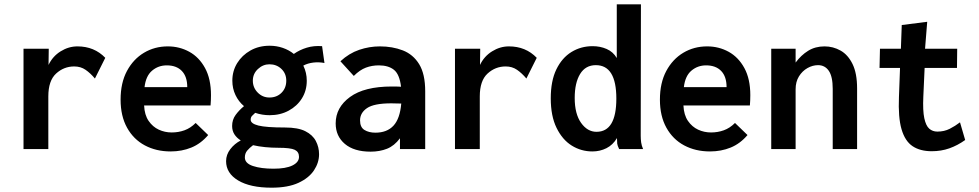

<svg xmlns="http://www.w3.org/2000/svg" viewBox="-20 -691 4540 890"><path d="M89 0V-465H206L205 -390Q224 -430 261 -453Q298 -476 339 -476Q417 -476 468 -423L420 -327Q399 -352 376.5 -367.5Q354 -383 324 -383Q276 -383 240 -350Q204 -317 204 -244V0Z M771 11Q704 11 651.5 -17Q599 -45 569 -99Q539 -153 539 -229Q539 -307 568.5 -362Q598 -417 647.5 -446.5Q697 -476 758 -476Q812 -476 857.5 -451Q903 -426 930.5 -375.5Q958 -325 958 -250Q958 -240 957.5 -226Q957 -212 956 -202H648Q650 -158 669 -130.5Q688 -103 716 -90Q744 -77 776 -77Q807 -77 835 -87Q863 -97 887 -121L945 -65Q911 -25 867 -7Q823 11 771 11ZM650 -287H848Q848 -336 823 -362Q798 -388 753 -388Q714 -388 685 -363.5Q656 -339 650 -287Z M1230 -157Q1195 -157 1163 -168Q1154 -160 1148 -153.5Q1142 -147 1142 -136Q1142 -118 1178 -109Q1214 -100 1301 -100Q1361 -100 1395 -83Q1429 -66 1444 -37.5Q1459 -9 1459 24Q1459 63 1435.5 98.5Q1412 134 1363.5 156.5Q1315 179 1239 179Q1140 179 1084 145.5Q1028 112 1028 56Q1028 26 1047.5 0.5Q1067 -25 1096 -40Q1077 -52 1066.5 -68.5Q1056 -85 1056 -107Q1056 -136 1072 -158Q1088 -180 1111 -199Q1086 -220 1071.5 -250.5Q1057 -281 1057 -317Q1057 -362 1079.5 -398.5Q1102 -435 1141 -457Q1180 -479 1230 -479Q1262 -479 1291 -469Q1320 -459 1342 -441Q1369 -460 1402 -470Q1435 -480 1473 -477L1484 -399Q1458 -404 1432.5 -401Q1407 -398 1386 -387Q1402 -354 1402 -317Q1402 -271 1379.5 -235Q1357 -199 1318 -178Q1279 -157 1230 -157ZM1229 -239Q1263 -239 1285 -261Q1307 -283 1307 -317Q1307 -350 1284.5 -371.5Q1262 -393 1229 -393Q1199 -393 1175.5 -371Q1152 -349 1152 -317Q1152 -285 1174.5 -262Q1197 -239 1229 -239ZM1115 39Q1115 66 1152.5 78.5Q1190 91 1248 91Q1305 91 1335.5 76Q1366 61 1366 36Q1366 13 1346.5 3.5Q1327 -6 1270 -6Q1239 -6 1209 -9Q1179 -12 1153 -18Q1137 -6 1126 7Q1115 20 1115 39Z M1698 12Q1621 12 1578.5 -24Q1536 -60 1536 -119Q1536 -193 1602.5 -241.5Q1669 -290 1796 -290Q1803 -290 1814.5 -290Q1826 -290 1839 -289Q1832 -347 1806 -367.5Q1780 -388 1736 -388Q1704 -388 1676 -377.5Q1648 -367 1620 -339L1558 -407Q1598 -444 1645 -460Q1692 -476 1741 -476Q1799 -476 1847 -457.5Q1895 -439 1923 -393.5Q1951 -348 1951 -268V0H1834V-50Q1808 -15 1774 -1.5Q1740 12 1698 12ZM1649 -133Q1649 -101 1669.5 -88.5Q1690 -76 1720 -76Q1774 -76 1804 -108.5Q1834 -141 1840 -211Q1827 -211 1815 -211.5Q1803 -212 1794 -212Q1714 -212 1681.5 -190Q1649 -168 1649 -133Z M2089 0V-465H2206L2205 -390Q2224 -430 2261 -453Q2298 -476 2339 -476Q2417 -476 2468 -423L2420 -327Q2399 -352 2376.5 -367.5Q2354 -383 2324 -383Q2276 -383 2240 -350Q2204 -317 2204 -244V0Z M2726 11Q2674 11 2630.5 -16Q2587 -43 2560 -98Q2533 -153 2533 -235Q2533 -316 2559 -369.5Q2585 -423 2629 -450Q2673 -477 2727 -477Q2762 -477 2792 -464Q2822 -451 2839 -422V-671H2951L2950 -62Q2950 -46 2952 -31Q2954 -16 2961 0H2850Q2842 -16 2841 -25.5Q2840 -35 2840 -51Q2821 -19 2791 -4Q2761 11 2726 11ZM2745 -80Q2837 -80 2837 -234Q2837 -389 2742 -389Q2694 -389 2669 -348Q2644 -307 2644 -237Q2644 -163 2673.5 -121.5Q2703 -80 2745 -80Z M3271 11Q3204 11 3151.5 -17Q3099 -45 3069 -99Q3039 -153 3039 -229Q3039 -307 3068.5 -362Q3098 -417 3147.5 -446.5Q3197 -476 3258 -476Q3312 -476 3357.5 -451Q3403 -426 3430.5 -375.5Q3458 -325 3458 -250Q3458 -240 3457.5 -226Q3457 -212 3456 -202H3148Q3150 -158 3169 -130.5Q3188 -103 3216 -90Q3244 -77 3276 -77Q3307 -77 3335 -87Q3363 -97 3387 -121L3445 -65Q3411 -25 3367 -7Q3323 11 3271 11ZM3150 -287H3348Q3348 -336 3323 -362Q3298 -388 3253 -388Q3214 -388 3185 -363.5Q3156 -339 3150 -287Z M3555 0V-465H3668V-401Q3693 -435 3726 -455.5Q3759 -476 3802 -476Q3842 -476 3876.5 -456.5Q3911 -437 3932 -394Q3953 -351 3953 -281V0H3840V-279Q3840 -336 3822 -362.5Q3804 -389 3772 -389Q3747 -389 3723 -375.5Q3699 -362 3683.5 -337Q3668 -312 3668 -277V0Z M4299 10Q4245 10 4210 -13.5Q4175 -37 4159 -92Q4143 -147 4147 -241L4152 -376H4057L4059 -465H4156L4160 -575L4278 -590L4268 -465H4417L4416 -376H4266L4260 -243Q4257 -178 4264.5 -143Q4272 -108 4287.5 -94.5Q4303 -81 4325 -81Q4357 -81 4382.5 -94Q4408 -107 4430 -124L4454 -42Q4419 -17 4381 -3.5Q4343 10 4299 10Z"/></svg>

Font: Inconsolata
Style: Bold
Weight: 700
Monospace: yes
Designer: Raph Levien, Cyreal, Brenton Simpson
Foundry: Raph Levien, Cyreal, Google
Version: Version 3.100; ttfautohint (v1.8.4.7-5d5b)